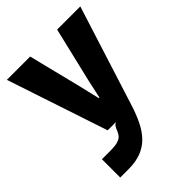

<svg xmlns="http://www.w3.org/2000/svg" viewBox="-218 -655 979 979"><g transform="rotate(-45 272.0 -165.5)"><path d="M65 215.5V83.5H124.5Q160.5 83.5 179.5 77.8Q198.5 72 207.8 61.2Q217 50.5 222.5 36Q229 19 235 11Q241 3 250.5 0H190L8.5 -545.5H176.5L249 -254L274 -148H278.5L301.5 -253.5L371 -545.5H538L365 0Q349 50 329 90Q309 130 281.5 158Q254 186 215.5 200.8Q177 215.5 124.5 215.5Z"/></g></svg>

Font: Spline Sans
Style: Regular
Weight: 400
Designer: Eben Sorkin, Mirko Velimirovic
Foundry: Sorkin Type
Version: Version 1.001